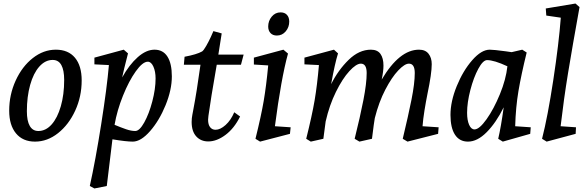

<svg xmlns="http://www.w3.org/2000/svg" viewBox="-20 -790 3316 1086"><path d="M32 -164Q32 -254 68.5 -334Q105 -414 165.5 -461.5Q226 -509 296 -509Q366 -509 404 -463.5Q442 -418 442 -335Q442 -244 405.5 -164.5Q369 -85 308.5 -37Q248 11 178 11Q109 11 70.5 -35.5Q32 -82 32 -164ZM343 -338Q343 -393 327 -422Q311 -451 278 -451Q236 -451 202.5 -413.5Q169 -376 150.5 -309.5Q132 -243 132 -161Q132 -106 148.5 -77.5Q165 -49 197 -49Q239 -49 272 -86Q305 -123 324 -189Q343 -255 343 -338Z M596 -422 514 -426V-464L680 -509L704 -488L698 -464Q681 -399 671 -352Q711 -424 759 -466.5Q807 -509 854 -509Q902 -509 927 -470Q952 -431 952 -358Q952 -282 916.5 -195Q881 -108 829 -48.5Q777 11 731 11Q694 11 616 -2L584 262L514 276L488 262Q520 118 552.5 -88Q585 -294 596 -422ZM745 -49Q769 -49 796 -97.5Q823 -146 841.5 -216.5Q860 -287 860 -346Q860 -386 847.5 -413.5Q835 -441 816 -441Q787 -441 748 -386.5Q709 -332 675.5 -248.5Q642 -165 628 -84Q664 -69 693 -59Q722 -49 745 -49Z M1158 10Q1116 10 1090 -18.5Q1064 -47 1064 -100Q1064 -121 1068 -141L1072 -162Q1084 -225 1093 -282Q1102 -339 1114 -424H1020L1024 -469Q1093 -482 1123 -499Q1132 -505 1146.5 -530.5Q1161 -556 1172.5 -581Q1184 -606 1187 -614L1234 -601L1215 -481H1358L1343 -424H1206L1200 -389Q1174 -242 1159 -135L1157 -113Q1157 -85 1168.5 -70.5Q1180 -56 1199 -56Q1226 -56 1256 -83Q1286 -110 1305 -155L1338 -131Q1305 -64 1255.5 -27Q1206 10 1158 10Z M1497 -420 1416 -425V-464L1583 -509L1609 -487Q1570 -345 1535 -76L1624 -70L1620 -33L1451 11L1425 -5Q1457 -134 1471.5 -218.5Q1486 -303 1497 -420ZM1497 -640Q1497 -672 1517 -696Q1537 -720 1567 -720Q1590 -720 1603 -706Q1616 -692 1616 -668Q1616 -636 1596 -612.5Q1576 -589 1546 -589Q1523 -589 1510 -603Q1497 -617 1497 -640Z M1784 -422 1702 -426V-464L1869 -509L1892 -488Q1874 -431 1853 -314Q1893 -394 1952 -451.5Q2011 -509 2078 -509Q2115 -509 2132 -485Q2149 -461 2149 -419Q2149 -387 2139 -340Q2239 -509 2350 -509Q2386 -509 2404 -486Q2422 -463 2422 -427Q2422 -374 2398 -260Q2389 -215 2381 -165.5Q2373 -116 2370 -76L2461 -70L2458 -33L2285 11L2258 -5Q2289 -134 2307.5 -226.5Q2326 -319 2326 -377Q2326 -430 2293 -430Q2269 -430 2232.5 -391.5Q2196 -353 2159.5 -283Q2123 -213 2100 -122Q2096 -102 2084 -5L2013 11L1986 -5Q2017 -129 2035.5 -224Q2054 -319 2054 -377Q2054 -430 2021 -430Q1995 -430 1956 -387.5Q1917 -345 1880 -270Q1843 -195 1822 -103L1809 -5L1738 11L1712 -5Q1745 -137 1759.5 -222Q1774 -307 1784 -422Z M2528 -140Q2528 -216 2563.5 -303Q2599 -390 2651 -449.5Q2703 -509 2750 -509Q2772 -509 2839 -500L2874 -495L2934 -509L2959 -493Q2928 -367 2912.5 -275Q2897 -183 2894 -76L2982 -70L2979 -33L2824 11L2798 -5Q2814 -73 2829 -183Q2786 -96 2733 -42.5Q2680 11 2627 11Q2579 11 2553.5 -28Q2528 -67 2528 -140ZM2664 -58Q2691 -58 2732 -115.5Q2773 -173 2807.5 -257Q2842 -341 2850 -415Q2775 -450 2735 -450Q2712 -450 2685.5 -401Q2659 -352 2640.5 -281Q2622 -210 2622 -152Q2622 -110 2633.5 -84Q2645 -58 2664 -58Z M3152 -690 3070 -702 3067 -742 3235 -770 3258 -750Q3217 -523 3193 -376.5Q3169 -230 3151 -76L3238 -70L3236 -33L3072 11L3046 -5Q3078 -130 3109.5 -337Q3141 -544 3152 -690Z"/></svg>

Font: Andada Pro Medium
Style: Italic
Weight: 500
Italic angle: -7°
Designer: Carolina Giovagnoli
Foundry: Huerta Tipografica
Version: Version 3.005; ttfautohint (v1.8.4)